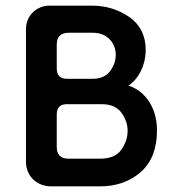

<svg xmlns="http://www.w3.org/2000/svg" viewBox="-20 -660 616 680"><path d="M334 0C392 0 440 -17 479 -51C517 -85 536 -134 536 -198C536 -275 498 -336 435 -357C471 -380 496 -430 496 -483C496 -533 477 -572 439 -599C400 -626 356 -640 306 -640H155C111 -640 72 -606 72 -557V-88C72 -32 115 0 160 0ZM216 -381C193 -381 181 -393 181 -418V-502C181 -530 195 -544 224 -544H309C364 -544 390 -503 390 -466C390 -445 383 -426 370 -408C356 -390 336 -381 309 -381ZM222 -98C195 -98 181 -112 181 -139V-254C181 -279 193 -291 216 -291H341C372 -291 395 -281 410 -261C425 -240 432 -219 432 -197C432 -172 424 -150 409 -129C394 -108 369 -98 334 -98Z"/></svg>

Font: Dongle
Style: Regular
Weight: 400
Designer: Yanghee Ryu
Foundry: Yanghee Ryu
Version: Version 2.000